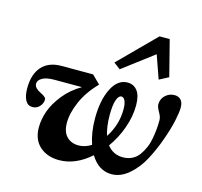

<svg xmlns="http://www.w3.org/2000/svg" viewBox="-104 -819 994 944"><g transform="rotate(15 393.0 -347.0)"><path d="M447.3 -497.6 413.6 -522.9 594.7 -704.6H646.5L692.9 -522.9L645.5 -498L604 -616.2ZM274.4 11.2Q213.9 11.2 175.5 -22.9Q137.2 -57.1 137.2 -119.6Q137.2 -159.7 152.3 -202.9Q167.5 -246.1 203.6 -290.8Q239.7 -335.4 291 -364.7H150.9Q109.9 -364.7 89.1 -352.5Q68.4 -340.3 68.4 -322.8Q68.4 -311 78.1 -301.3Q87.9 -291.5 99.9 -286.1Q111.8 -280.8 121.6 -273.4Q131.3 -266.1 131.3 -259.3Q131.3 -239.3 116.7 -223.1Q102.1 -207 80.6 -207Q56.6 -207 44.4 -229.2Q32.2 -251.5 32.2 -290.5Q32.2 -361.3 66.9 -400.4Q101.6 -439.5 167 -439.5H327.6L369.1 -398.4Q316.4 -344.7 290.5 -285.4Q264.6 -226.1 264.6 -177.2Q264.6 -130.4 287.8 -106.9Q311 -83.5 347.7 -83.5Q380.9 -83.5 412.6 -103.5Q392.6 -161.1 392.6 -232.4Q392.6 -325.7 422.4 -385.3Q452.1 -444.8 502.4 -444.8Q533.7 -444.8 552.5 -420.7Q571.3 -396.5 571.3 -346.2Q571.3 -290.5 550.5 -231.7Q529.8 -172.9 493.7 -122.6Q523.9 -83.5 573.7 -83.5Q600.1 -83.5 621.1 -94.2Q642.1 -105 655.5 -123.8Q668.9 -142.6 678.5 -164.8Q688 -187 692.6 -213.4Q697.3 -239.7 699.2 -261.7Q701.2 -283.7 701.2 -306.2Q701.2 -322.8 688.2 -345Q675.3 -367.2 675.3 -380.4Q675.3 -408.2 695.1 -426.5Q714.8 -444.8 741.7 -444.8Q762.2 -444.8 774.2 -431.6Q786.1 -418.5 786.1 -392.1Q786.1 -371.1 776.9 -326.7Q767.6 -282.2 746.8 -223.9Q726.1 -165.5 698.5 -113.3Q670.9 -61 629.2 -24.9Q587.4 11.2 541 11.2Q475.1 11.2 434.1 -56.6Q357.4 11.2 274.4 11.2ZM458 -267.6Q458 -207.5 472.2 -165Q516.6 -233.4 516.6 -311.5Q516.6 -340.3 509.5 -355.5Q502.4 -370.6 491.2 -370.6Q476.1 -370.6 467 -344.2Q458 -317.9 458 -267.6Z"/></g></svg>

Font: Elstob Grade
Style: Italic
Weight: 400
Italic angle: -20°
Designer: Peter S. Baker
Version: Version 1.015